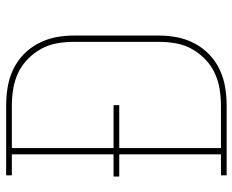

<svg xmlns="http://www.w3.org/2000/svg" viewBox="-88 -688 775 640"><g transform="rotate(-90 300.0 -367.5)"><path d="M36 0V-19H106V-358H32V-377H106V-716H36V-735H268Q299 -735 329.5 -730Q360 -725 388 -712Q416 -699 438.5 -677.5Q461 -656 475.5 -628.5Q490 -601 496 -571Q502 -541 502 -510V-225Q502 -194 496 -164Q490 -134 475.5 -106.5Q461 -79 438.5 -57.5Q416 -36 388 -23Q360 -10 329.5 -5Q299 0 268 0ZM127 -19H268Q296 -19 324 -23.5Q352 -28 377.5 -40Q403 -52 423.5 -72Q444 -92 457.5 -116.5Q471 -141 476 -169Q481 -197 481 -225V-510Q481 -538 476 -566Q471 -594 457.5 -618.5Q444 -643 423.5 -663Q403 -683 377.5 -695Q352 -707 324 -711.5Q296 -716 268 -716H127V-377H270V-358H127Z"/></g></svg>

Font: Iosevka Etoile Thin
Style: Regular
Weight: 100
Designer: Belleve Invis
Foundry: Belleve Invis
Version: Version 22.1.2; ttfautohint (v1.8.4)